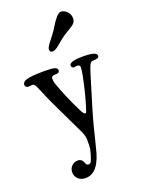

<svg xmlns="http://www.w3.org/2000/svg" viewBox="-167 -752 732 998"><g transform="rotate(-20 199.5 -253.5)"><path d="M262.2 -548.8Q251.5 -540 237.5 -528.6Q223.6 -517.1 218.5 -513.2Q213.4 -509.3 206.3 -505.9Q199.2 -502.4 192.4 -502.4Q176.3 -502.4 176.3 -517.6Q176.3 -523.4 179.9 -530.5Q183.6 -537.6 187.7 -543.5Q191.9 -549.3 202.4 -562.7Q212.9 -576.2 220.2 -585.9Q232.9 -603 245.4 -623.5Q257.8 -644 265.1 -652.8Q272 -661.6 275.9 -666.3Q279.8 -670.9 287.1 -676.5Q294.4 -682.1 300.8 -682.1Q318.8 -682.1 334.5 -666.7Q350.1 -651.4 350.1 -628.4Q350.1 -608.4 335 -596.7Q324.2 -588.4 300.3 -574.2Q276.4 -560.1 262.2 -548.8ZM121.1 74.7Q130.4 74.7 137 79.6Q143.6 84.5 146 88.9Q148.4 93.3 151.9 102.1Q156.2 113.3 166 113.3Q169.4 113.3 172.1 112.3Q174.8 111.3 176.5 110.4Q178.2 109.4 179.9 106.4Q181.6 103.5 182.4 102.1Q183.1 100.6 184.6 96.2Q186 91.8 187 89.8Q194.8 70.3 201.2 41Q203.1 30.3 203.1 -11.2Q203.1 -30.3 189.9 -59.1Q177.7 -85 147.5 -147.5Q117.2 -210 96.4 -254.6Q75.7 -299.3 58.1 -342.8Q49.8 -362.8 44.4 -368.9Q39.1 -375 34.2 -375Q30.3 -375 20.8 -374.3Q11.2 -373.5 8.8 -373.5Q2 -373.5 -2.4 -378.2Q-6.8 -382.8 -6.8 -389.2Q-6.8 -405.3 15.1 -412.6Q42.5 -421.4 116.2 -421.4Q159.2 -421.4 173.1 -416.5Q187 -411.6 187 -399.4Q187 -392.1 180.9 -388.4Q174.8 -384.8 157.2 -384.8Q149.9 -384.8 145.5 -380.9Q141.1 -377 141.1 -370.6Q141.1 -354.5 145 -343.3Q172.9 -262.2 220.2 -167Q232.4 -141.6 242.2 -141.6Q245.1 -141.6 247.3 -147Q249.5 -152.3 255.9 -172.9Q276.4 -238.3 294.9 -329.1Q300.8 -358.4 300.8 -376Q300.8 -389.2 283.2 -389.2Q279.8 -389.2 275.1 -387.9Q270.5 -386.7 268.1 -386.7Q262.7 -386.7 258.3 -390.6Q253.9 -394.5 253.9 -400.9Q253.9 -424.3 329.1 -424.3Q405.8 -424.3 405.8 -401.4Q405.8 -392.6 398.2 -389.2Q390.6 -385.7 372.1 -385.7Q360.4 -385.7 353.8 -373.3Q347.2 -360.8 335.4 -322.8Q332 -311 330.1 -304.7L284.2 -153.8Q262.7 -83.5 231.9 44.4Q202.6 174.8 128.9 174.8Q101.6 174.8 86.7 159.4Q71.8 144 71.8 123.5Q71.8 103 85.4 88.9Q99.1 74.7 121.1 74.7Z"/></g></svg>

Font: Cooper*
Style: Regular
Weight: 400
Designer: Owen Earl
Foundry: indestructible type*
Version: Version 0.001